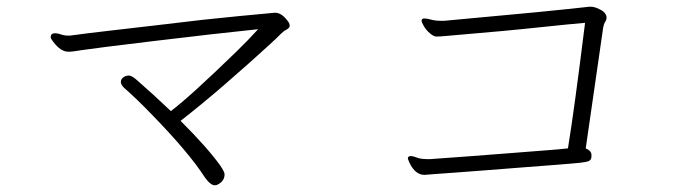

<svg xmlns="http://www.w3.org/2000/svg" viewBox="-20 -605 2040 572"><path d="M800 -567H798Q697 -558 584 -546Q516 -538 444 -529.5Q372 -521 306 -513.5Q240 -506 189 -499H183Q171 -499 161.5 -502.5Q152 -506 144 -506Q131 -506 131 -494Q131 -490 139 -480Q161 -451 183 -451H190Q194 -451 226 -456Q258 -461 440.5 -483Q623 -505 749 -518Q721 -487 684 -451Q546 -317 489 -274Q440 -321 386 -368Q372 -380 363.5 -380Q355 -380 347.5 -374.5Q340 -369 340 -361Q340 -353 349 -344Q389 -309 434 -262Q543 -150 590 -77Q607 -53 620 -53Q626 -53 630 -56Q649 -66 649 -86Q649 -93 636 -112Q599 -164 518 -245Q581 -294 648 -352Q686 -385 721.5 -416.5Q757 -448 782 -471Q807 -494 815 -502.5Q823 -511 833 -516.5Q843 -522 843 -527.5Q843 -533 841 -537Q821 -567 800 -567Z M1236 -543Q1236 -539 1242.5 -527.5Q1249 -516 1260.5 -506Q1272 -496 1280.5 -496Q1289 -496 1316 -498.5Q1343 -501 1384.5 -504.5Q1426 -508 1475.5 -512.5Q1525 -517 1600.5 -525Q1676 -533 1723 -537Q1691 -279 1672 -163Q1646 -160 1605 -157Q1564 -154 1515.5 -150Q1467 -146 1386 -140Q1305 -134 1262 -131H1253Q1233 -131 1222 -135.5Q1211 -140 1203 -140Q1195 -140 1195 -132L1200 -120Q1217 -84 1245 -84L1269 -86Q1294 -88 1338.5 -91Q1383 -94 1437.5 -98.5Q1492 -103 1546 -107Q1600 -111 1644 -114.5Q1688 -118 1707.5 -120Q1727 -122 1734.5 -125.5Q1742 -129 1742 -139V-145Q1741 -156 1725 -163L1777 -523Q1779 -534 1783 -540Q1787 -546 1787 -552Q1787 -568 1765 -578Q1751 -585 1740 -585H1736Q1674 -578 1572 -568Q1521 -563 1432 -555Q1343 -547 1303 -543H1294Q1277 -543 1264.5 -546.5Q1252 -550 1244 -550Q1236 -550 1236 -543Z"/></svg>

Font: LXGW WenKai Mono TC Light
Style: Regular
Weight: 300
Designer: LXGW / Fontworks Inc.
Foundry: LXGW / Fontworks Inc.
Version: Version 1.330